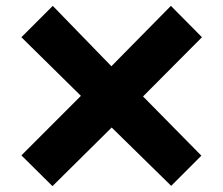

<svg xmlns="http://www.w3.org/2000/svg" viewBox="-20 -685 762 655"><path d="M564 -51 361 -250 159 -50 53 -155 256 -358 53 -558 160 -665 360 -459 563 -665 669 -558 468 -356 667 -154Z"/></svg>

Font: SUITE Heavy
Style: Regular
Weight: 900
Designer: Sun
Foundry: Sun
Version: Version 2.040